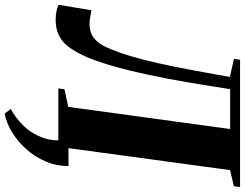

<svg xmlns="http://www.w3.org/2000/svg" viewBox="-148 -654 1002 785"><g transform="rotate(90 352.5 -262.0)"><path d="M639.5 -41.5Q639.5 8 620.5 52.2Q601.5 96.5 570 131.5Q538.5 166.5 500.5 189.5Q462.5 212.5 425 219.5L406 194.5Q441.5 175.5 473.5 143.5Q505.5 111.5 523 65.2Q540.5 19 531 -41.5ZM325 -702.5 315.5 -642Q299 -535.5 281.8 -445Q264.5 -354.5 246.2 -281.5Q228 -208.5 208.5 -154Q179.5 -72 142.2 -30.5Q105 11 41.5 11Q22 11 6 7.5Q-10 4 -20 -1L2.5 -135.5Q20.5 -132 34 -129.8Q47.5 -127.5 57.5 -127.5Q90 -127.5 111.5 -142.2Q133 -157 148.5 -186Q162.5 -213.5 176.5 -253.8Q190.5 -294 204.8 -349.5Q219 -405 233.8 -478.2Q248.5 -551.5 265 -645L275 -701.5L201 -718L205 -743H725L722 -718L656 -702L566 -40.5L632.5 -23L629 0H322L325.5 -25L397.5 -40.5L488 -702.5Z"/></g></svg>

Font: Merriweather 120pt ExtraBold
Style: Italic
Weight: 800
Italic angle: -7.8°
Version: Version 2.101